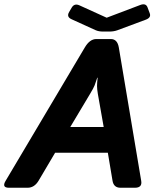

<svg xmlns="http://www.w3.org/2000/svg" viewBox="-57 -884 758 904"><path d="M279.8 -793.5Q254.9 -804.7 268.6 -827.6L280.3 -847.7Q293 -869.6 316.9 -858.9L444.8 -800.8H445.8L603 -860.4Q629.9 -870.6 637.7 -849.1L647.9 -821.8Q655.8 -801.3 629.9 -791.5L496.1 -741.7Q479 -735.4 458 -735.4H428.7Q407.7 -735.4 393.6 -741.7ZM-14.6 0Q-49.8 0 -30.8 -32.2L342.3 -660.6Q365.7 -700.2 396.5 -700.2H464.8Q495.6 -700.2 502.4 -660.6L607.9 -32.2Q613.3 0 578.1 0H510.3Q478 0 472.7 -33.7L450.7 -165H202.6L125 -33.7Q105 0 72.8 0ZM273.9 -286.1H431.2L403.8 -441.4Q399.9 -464.4 399.9 -479.2Q399.9 -494.1 402.8 -518.1H400.9Q393.1 -494.1 388.4 -481.9Q383.8 -469.7 366.7 -441.4Z"/></svg>

Font: Istok
Style: Bold Italic
Weight: 700
Italic angle: -13°
Designer: Andrey V. Panov
Foundry: Andrey V. Panov
Version: Version 1.0.3